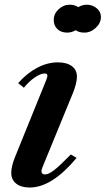

<svg xmlns="http://www.w3.org/2000/svg" viewBox="-20 -806 460 836"><path d="M109.5 10.5Q72 10.5 50.5 -6.5Q29 -23.5 29 -54Q29 -82 46.5 -125L181.5 -458Q187 -471 186.2 -478.5Q185.5 -486 174 -486Q157 -486 131.8 -469Q106.5 -452 84 -424L59 -444Q97.5 -487.5 142 -511Q186.5 -534.5 232 -534.5Q270.5 -534.5 292.8 -518Q315 -501.5 315 -472Q315 -458.5 310.2 -439.2Q305.5 -420 297.5 -401L164 -75.5Q160.5 -66.5 160.5 -61Q160.5 -46.5 176.5 -46.5Q191.5 -46.5 215.5 -65Q239.5 -83.5 288.5 -133.5L313.5 -118.5Q206 10.5 109.5 10.5ZM273 -664Q245.5 -664 229.8 -679.5Q214 -695 214 -719Q214 -746 235.2 -765.8Q256.5 -785.5 284 -785.5Q304.5 -785.5 321 -775Q338.5 -785.5 358 -785.5Q382.5 -785.5 401 -770.2Q419.5 -755 419.5 -732Q419.5 -706 397.2 -685Q375 -664 347 -664Q324.5 -664 309.5 -674.5Q292 -664 273 -664Z"/></svg>

Font: Libre Caslon Text SemiBold Italic
Style: Regular
Weight: 600
Italic angle: -22.583°
Designer: Pablo Impallari, Rodrigo Fuenzalida, Katja Schimmel
Foundry: Pablo Impallari, Rodrigo Fuenzalida
Version: Version 2.000